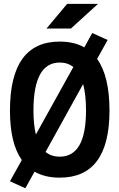

<svg xmlns="http://www.w3.org/2000/svg" viewBox="-20 -921 626 1006"><path d="M112.8 65.4 32.2 28.8 94.2 -82.5Q32.2 -170.4 32.2 -341.8Q32.2 -703.1 293 -703.1Q368.2 -703.1 421.9 -672.9L463.4 -748L543.9 -711.4L488.8 -612.3Q553.7 -522 553.7 -341.8Q553.7 9.8 293 9.8Q215.3 9.8 161.1 -21.5ZM293 -100.1Q430.7 -100.1 430.7 -341.8Q430.7 -424.8 415.5 -480.5L218.8 -125Q248.5 -100.1 293 -100.1ZM168 -216.3 364.3 -569.8Q335 -593.3 293 -593.3Q155.3 -593.3 155.3 -341.8Q155.3 -267.6 168 -216.3ZM223.6 -771.5 332 -900.9H493.7L351.6 -771.5Z"/></svg>

Font: Cascadia Code SemiBold
Style: Regular
Weight: 600
Monospace: yes
Designer: Aaron Bell
Foundry: Saja Typeworks
Version: Version 2404.023; ttfautohint (v1.8.4)